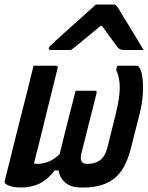

<svg xmlns="http://www.w3.org/2000/svg" viewBox="-39 -828 659 853"><path d="M297 -425H382Q393 -425 390 -414Q373 -347 356 -279.5Q339 -212 322 -144Q317 -125 323 -112.5Q329 -100 345 -100H352Q382 -100 405 -116Q428 -132 439 -176L478 -333Q492 -391 493 -436Q494 -481 477 -518L482 -536H566Q576 -536 578 -531Q589 -518 593.5 -486Q598 -454 595.5 -411Q593 -368 581 -321L542 -167Q517 -71 466 -33Q415 5 335 5H322Q275 5 250.5 -17Q226 -39 221 -71H204Q174 -31 137.5 -13Q101 5 56 5Q27 5 9 -0.5Q-9 -6 -16 -13Q-18 -15 -18.5 -17Q-19 -19 -18 -24Q-3 -83 8.5 -130Q20 -177 31 -221Q42 -265 55 -316Q68 -367 85 -434Q90 -457 97 -483Q104 -509 110 -536H209Q220 -536 217 -525Q195 -437 174.5 -354Q154 -271 133 -185Q127 -164 122 -143Q117 -122 112 -102Q114 -101 118.5 -100.5Q123 -100 127 -100Q151 -100 176 -109.5Q201 -119 226 -143Q239 -196 250 -240.5Q261 -285 272.5 -329Q284 -373 297 -425ZM387 -808H464Q472 -808 476.5 -804Q481 -800 490 -786Q495 -777 507.5 -756.5Q520 -736 536.5 -709Q553 -682 569.5 -655Q586 -628 599 -606H511Q493 -606 484 -617Q477 -627 459 -651Q441 -675 414 -713H408Q364 -677 333.5 -651.5Q303 -626 277 -606H187Q176 -606 178 -615Q179 -620 183.5 -624Q188 -628 204 -643Q219 -657 244 -679.5Q269 -702 297 -727Q325 -752 349.5 -774Q374 -796 387 -808Z"/></svg>

Font: Recursive Mn Lnr St SmB
Style: Italic
Weight: 600
Italic angle: -15°
Monospace: yes
Version: Version 1.079;hotconv 1.0.112;makeotfexe 2.5.65598; ttfautoh